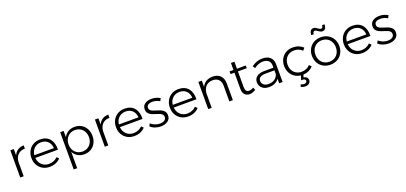

<svg xmlns="http://www.w3.org/2000/svg" viewBox="37 -1994 7351 3477"><g transform="rotate(-20 3712.5 -255.5)"><path d="M356 -526V-463Q273 -464 222.5 -414.5Q172 -365 165 -280V0H98V-524H165V-402Q191 -462 239.5 -493.5Q288 -525 356 -526Z M913 -240H476Q483 -156 538 -104.5Q593 -53 674 -53Q724 -53 767 -71Q810 -89 841 -122L879 -84Q841 -43 787.5 -20.5Q734 2 670 2Q594 2 535 -31.5Q476 -65 442.5 -125Q409 -185 409 -262Q409 -338 442.5 -398.5Q476 -459 535 -492.5Q594 -526 668 -526Q790 -526 854 -448.5Q918 -371 913 -240ZM853 -292Q848 -374 798.5 -422.5Q749 -471 669 -471Q590 -471 537 -422Q484 -373 476 -292Z M1586 -261Q1586 -185 1554 -125Q1522 -65 1465 -31.5Q1408 2 1335 2Q1263 2 1209 -30.5Q1155 -63 1125 -121V194H1058V-524H1125V-403Q1154 -461 1208.5 -493.5Q1263 -526 1334 -526Q1407 -526 1464.5 -492.5Q1522 -459 1554 -398.5Q1586 -338 1586 -261ZM1518 -263Q1518 -322 1493 -369Q1468 -416 1423 -442.5Q1378 -469 1322 -469Q1265 -469 1220.5 -442.5Q1176 -416 1150.5 -369Q1125 -322 1125 -263Q1125 -203 1150 -156Q1175 -109 1220 -82.5Q1265 -56 1322 -56Q1378 -56 1423 -82.5Q1468 -109 1493 -156Q1518 -203 1518 -263Z M1986 -526V-463Q1903 -464 1852.5 -414.5Q1802 -365 1795 -280V0H1728V-524H1795V-402Q1821 -462 1869.5 -493.5Q1918 -525 1986 -526Z M2543 -240H2106Q2113 -156 2168 -104.5Q2223 -53 2304 -53Q2354 -53 2397 -71Q2440 -89 2471 -122L2509 -84Q2471 -43 2417.5 -20.5Q2364 2 2300 2Q2224 2 2165 -31.5Q2106 -65 2072.5 -125Q2039 -185 2039 -262Q2039 -338 2072.5 -398.5Q2106 -459 2165 -492.5Q2224 -526 2298 -526Q2420 -526 2484 -448.5Q2548 -371 2543 -240ZM2483 -292Q2478 -374 2428.5 -422.5Q2379 -471 2299 -471Q2220 -471 2167 -422Q2114 -373 2106 -292Z M2814 -471Q2764 -471 2733.5 -451.5Q2703 -432 2703 -393Q2703 -366 2719.5 -349Q2736 -332 2760.5 -321.5Q2785 -311 2829 -298Q2883 -282 2917 -266.5Q2951 -251 2975 -221.5Q2999 -192 2999 -144Q2999 -73 2945 -35.5Q2891 2 2810 2Q2753 2 2700 -17Q2647 -36 2611 -71L2638 -119Q2672 -88 2718.5 -70Q2765 -52 2813 -52Q2866 -52 2899.5 -74Q2933 -96 2933 -138Q2933 -167 2916 -185.5Q2899 -204 2873.5 -214.5Q2848 -225 2803 -239Q2750 -255 2717 -270Q2684 -285 2661 -313.5Q2638 -342 2638 -388Q2638 -457 2689.5 -492Q2741 -527 2818 -527Q2863 -527 2905 -515Q2947 -503 2980 -482L2954 -431Q2924 -450 2887 -460.5Q2850 -471 2814 -471Z M3581 -240H3144Q3151 -156 3206 -104.5Q3261 -53 3342 -53Q3392 -53 3435 -71Q3478 -89 3509 -122L3547 -84Q3509 -43 3455.5 -20.5Q3402 2 3338 2Q3262 2 3203 -31.5Q3144 -65 3110.5 -125Q3077 -185 3077 -262Q3077 -338 3110.5 -398.5Q3144 -459 3203 -492.5Q3262 -526 3336 -526Q3458 -526 3522 -448.5Q3586 -371 3581 -240ZM3521 -292Q3516 -374 3466.5 -422.5Q3417 -471 3337 -471Q3258 -471 3205 -422Q3152 -373 3144 -292Z M4196 -322V0H4128V-306Q4128 -380 4087 -422Q4046 -464 3973 -464Q3892 -463 3843.5 -414Q3795 -365 3788 -282V0H3721V-524H3788V-402Q3815 -463 3867.5 -494Q3920 -525 3995 -526Q4089 -526 4142.5 -471.5Q4196 -417 4196 -322Z M4639 -36Q4585 1 4523 3Q4463 3 4428 -34Q4393 -71 4393 -145V-457H4318L4317 -509H4393V-644H4460V-509L4630 -510V-457H4460V-156Q4460 -59 4532 -59Q4572 -59 4619 -87Z M5089 0 5088 -88Q5057 -42 5007 -19.5Q4957 3 4892 3Q4839 3 4798.5 -17.5Q4758 -38 4736 -74Q4714 -110 4714 -155Q4714 -223 4766.5 -262Q4819 -301 4911 -301H5087V-341Q5087 -403 5050 -437Q5013 -471 4942 -471Q4858 -471 4773 -408L4743 -454Q4796 -491 4844 -508.5Q4892 -526 4954 -526Q5049 -526 5101 -478.5Q5153 -431 5154 -347L5155 0ZM5088 -177V-249H4919Q4850 -249 4814 -226Q4778 -203 4778 -157Q4778 -110 4812.5 -81.5Q4847 -53 4904 -53Q4974 -53 5022.5 -85.5Q5071 -118 5088 -177Z M5555 2 5539 53Q5579 57 5599.5 79Q5620 101 5620 130Q5620 168 5591.5 192Q5563 216 5517 216Q5496 216 5473 210Q5450 204 5432 194L5448 151Q5461 158 5478 162.5Q5495 167 5510 167Q5536 167 5550.5 154Q5565 141 5565 124Q5565 108 5550.5 96.5Q5536 85 5511 85H5481L5507 0Q5440 -7 5388.5 -42Q5337 -77 5308 -134Q5279 -191 5279 -262Q5279 -338 5312.5 -398.5Q5346 -459 5405 -492.5Q5464 -526 5539 -526Q5600 -526 5650.5 -506Q5701 -486 5737 -450L5699 -405Q5635 -467 5542 -467Q5486 -467 5441 -441Q5396 -415 5371 -368.5Q5346 -322 5346 -262Q5346 -202 5371 -155Q5396 -108 5441 -82Q5486 -56 5542 -56Q5593 -56 5635.5 -74Q5678 -92 5707 -126L5745 -86Q5712 -47 5663.5 -24Q5615 -1 5555 2Z M6148 -616Q6127 -616 6110.5 -624.5Q6094 -633 6072 -648Q6052 -662 6041.5 -667.5Q6031 -673 6019 -673Q6000 -673 5990.5 -659Q5981 -645 5981 -620H5932Q5932 -667 5951.5 -697Q5971 -727 6010 -727Q6031 -727 6048 -718.5Q6065 -710 6086 -694Q6106 -680 6116.5 -674.5Q6127 -669 6139 -669Q6177 -669 6177 -723H6226Q6226 -676 6206.5 -646Q6187 -616 6148 -616ZM6343 -263Q6343 -186 6309 -125.5Q6275 -65 6215 -31.5Q6155 2 6079 2Q6003 2 5943 -31.5Q5883 -65 5849 -125.5Q5815 -186 5815 -263Q5815 -339 5849 -399Q5883 -459 5943 -492.5Q6003 -526 6079 -526Q6155 -526 6215 -492.5Q6275 -459 6309 -399Q6343 -339 6343 -263ZM5882 -262Q5882 -201 5907 -154Q5932 -107 5977 -81Q6022 -55 6079 -55Q6136 -55 6181 -81Q6226 -107 6251 -154Q6276 -201 6276 -262Q6276 -322 6251 -369Q6226 -416 6181 -442Q6136 -468 6079 -468Q6022 -468 5977 -442Q5932 -416 5907 -369Q5882 -322 5882 -262Z M6934 -240H6497Q6504 -156 6559 -104.5Q6614 -53 6695 -53Q6745 -53 6788 -71Q6831 -89 6862 -122L6900 -84Q6862 -43 6808.5 -20.5Q6755 2 6691 2Q6615 2 6556 -31.5Q6497 -65 6463.5 -125Q6430 -185 6430 -262Q6430 -338 6463.5 -398.5Q6497 -459 6556 -492.5Q6615 -526 6689 -526Q6811 -526 6875 -448.5Q6939 -371 6934 -240ZM6874 -292Q6869 -374 6819.5 -422.5Q6770 -471 6690 -471Q6611 -471 6558 -422Q6505 -373 6497 -292Z M7205 -471Q7155 -471 7124.5 -451.5Q7094 -432 7094 -393Q7094 -366 7110.5 -349Q7127 -332 7151.5 -321.5Q7176 -311 7220 -298Q7274 -282 7308 -266.5Q7342 -251 7366 -221.5Q7390 -192 7390 -144Q7390 -73 7336 -35.5Q7282 2 7201 2Q7144 2 7091 -17Q7038 -36 7002 -71L7029 -119Q7063 -88 7109.5 -70Q7156 -52 7204 -52Q7257 -52 7290.5 -74Q7324 -96 7324 -138Q7324 -167 7307 -185.5Q7290 -204 7264.5 -214.5Q7239 -225 7194 -239Q7141 -255 7108 -270Q7075 -285 7052 -313.5Q7029 -342 7029 -388Q7029 -457 7080.5 -492Q7132 -527 7209 -527Q7254 -527 7296 -515Q7338 -503 7371 -482L7345 -431Q7315 -450 7278 -460.5Q7241 -471 7205 -471Z"/></g></svg>

Font: TypoPRO Montserrat
Style: Regular
Weight: 300
Designer: Julieta Ulanovsky
Foundry: Julieta Ulanovsky
Version: Version 6.001